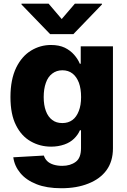

<svg xmlns="http://www.w3.org/2000/svg" viewBox="-20 -794 681 1030"><path d="M309.1 215.8Q230.5 215.8 176.3 194.3Q120.6 172.4 89.4 134.8Q57.6 96.7 51.3 49.8L215.3 40.5Q220.7 57.6 232.9 69.8Q245.1 82 266.1 88.9Q287.6 95.7 314 95.7Q357.4 95.7 386.2 74.2Q414.6 53.7 414.6 0.5V-95.2H408.7Q398.4 -70.8 377.4 -50.3Q356.4 -29.8 325.7 -19Q292 -7.3 254.4 -7.3Q194.3 -7.3 145 -35.6Q94.7 -64 65.9 -122.1Q36.1 -180.2 36.1 -273.4Q36.1 -367.2 66.9 -431.2Q97.2 -492.7 147 -522.9Q196.3 -552.7 253.4 -552.7Q296.9 -552.7 327.6 -538.1Q357.4 -523.4 377.9 -500Q397.9 -477.1 408.2 -452.1H413.1V-545.4H585.9V2Q585.9 71.3 551.3 119.1Q517.1 166 453.6 190.9Q391.6 215.8 309.1 215.8ZM314.5 -133.8Q346.2 -133.8 368.7 -150.4Q390.1 -166 402.8 -198.7Q415 -229.5 415 -273.4Q415 -317.9 403.3 -350.1Q390.6 -382.8 369.1 -399.4Q346.7 -417 314.5 -417Q283.2 -417 259.8 -398.9Q236.8 -381.3 226.1 -349.6Q214.4 -317.4 214.4 -273.4Q214.4 -230 226.1 -198.7Q237.8 -167 260.3 -150.4Q281.7 -133.8 314.5 -133.8ZM95.2 -774.4H240.7L311 -691.9L381.8 -774.4H526.9V-770L373.5 -610.8H249L95.2 -770Z"/></svg>

Font: My Font
Style: Regular
Weight: 500
Designer: Rasmus Andersson
Foundry: rsms
Version: Version 0.001